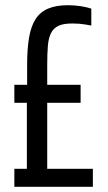

<svg xmlns="http://www.w3.org/2000/svg" viewBox="-20 -716 415 736"><path d="M35 0V-69H83V-322H35V-391H84V-467Q84 -529 91.5 -572.5Q99 -616 116.5 -643Q134 -670 164.5 -683Q195 -696 240 -696Q268 -696 291.5 -692Q315 -688 330 -683V-618Q320 -620 308 -622Q296 -624 284 -625Q272 -626 257 -626Q223 -626 204 -617Q185 -608 175.5 -589Q166 -570 163.5 -540Q161 -510 161 -469V-391H289V-322H161V-69H336V0Z"/></svg>

Font: Saira ExtraCondensed Medium
Style: Regular
Weight: 500
Width: 2
Designer: Hector Gatti with collaboration of the Omnibus-Type team
Foundry: Omnibus-Type
Version: Version 1.101